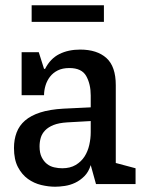

<svg xmlns="http://www.w3.org/2000/svg" viewBox="-20 -698 540 728"><path d="M189 10Q164 10 136.5 3.5Q109 -3 86 -19.5Q63 -36 48 -64.5Q33 -93 33 -137Q33 -169 43 -195.5Q53 -222 75 -241Q97 -260 132.5 -271.5Q168 -283 220 -286L324 -291V-336Q324 -379 307 -409.5Q290 -440 243 -440Q217 -440 199 -431Q181 -422 169.5 -407Q158 -392 152.5 -373.5Q147 -355 147 -337H62V-500H127L147 -437H151Q171 -476 205 -493Q239 -510 284 -510Q348 -510 383.5 -478Q419 -446 419 -375V-80L494 -60V0H344L324 -72Q316 -46 300 -30Q284 -14 265 -5Q246 4 225.5 7Q205 10 189 10ZM216 -60Q246 -60 267 -72.5Q288 -85 300.5 -104.5Q313 -124 318.5 -148.5Q324 -173 324 -197V-239L235 -234Q203 -232 183 -224Q163 -216 151 -203.5Q139 -191 134.5 -175.5Q130 -160 130 -143Q130 -118 138 -102Q146 -86 158 -76.5Q170 -67 185.5 -63.5Q201 -60 216 -60ZM100 -678H374V-615H100Z"/></svg>

Font: HermeneusOne
Style: Regular
Weight: 400
Designer: Rodrigo Fuenzalida, Pablo Impallari
Foundry: Pablo Impallari, Rodrigo Fuenzalida
Version: Version 1.000; ttfautohint (v0.8) -G 200 -r 50